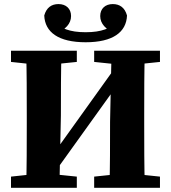

<svg xmlns="http://www.w3.org/2000/svg" viewBox="-20 -900 819 920"><path d="M32.7 0H348.1V-53.7L202.2 -68.7H172.8L32.7 -53.7V0ZM32.7 -603.3 172.8 -588.3H202.2L348.1 -603.3V-657H32.7V-603.3ZM105.3 0H264.6L271.8 -347C271.8 -452 271.8 -556 274.8 -657H105.3C108.3 -554 108.3 -450 108.3 -347V-310C108.3 -205 108.3 -101 105.3 0ZM231 -58.9 604.5 -579.5 548.2 -598.7 174.7 -77.2 231 -58.9ZM431.2 0H746.5V-53.7L602.8 -68.7H574.9L431.2 -53.7V0ZM431.2 -603.3 574.9 -588.3H602.8L746.5 -603.3V-657H431.2V-603.3ZM504.4 0H674C671 -103 671 -207 671 -310V-347C671 -452 671 -556 674 -657H514.6L507.4 -316.3C507.4 -205 507.4 -101 504.4 0ZM390.3 -697.5C520.5 -697.5 585.3 -745.5 588.6 -825.7C578 -863.9 553.5 -880.5 520.3 -880.5C484.7 -880.5 460.2 -858.8 460.2 -823.1C460.2 -786.1 487.6 -758.3 528.7 -742.3L550.3 -799.6C508.3 -763.7 467.7 -745.6 390.3 -745.6C313 -745.6 272.4 -763.7 230.4 -799.6L252 -742.3C293.1 -758.3 320.5 -786.1 320.5 -823.1C320.5 -858.8 296 -880.5 260.4 -880.5C227.1 -880.5 202.6 -863.9 192 -825.7C195.4 -745.5 260.2 -697.5 390.3 -697.5Z"/></svg>

Font: Source Serif Variable
Style: Regular
Weight: 389
Designer: Frank Grießhammer
Foundry: Adobe Systems Incorporated
Version: Version 3.001;hotconv 1.0.111;makeotfexe 2.5.65597